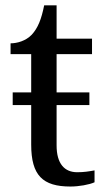

<svg xmlns="http://www.w3.org/2000/svg" viewBox="-20 -679 392 709"><path d="M265.1 -43C218.8 -43 189 -73.7 189 -142.1V-291H310.1V-337.9H189V-479H319.8V-536.1H189V-659.2H143.1C132.8 -607.9 120.1 -575.7 97.2 -550.8C75.2 -527.8 43 -519 19 -519V-479H95.2V-337.9H26.9V-291H95.2V-145C95.2 -31.2 137.7 9.8 240.2 9.8C271.5 9.8 310.1 2.9 329.1 -5.9V-49.8C308.1 -45.9 289.1 -43 265.1 -43Z"/></svg>

Font: The Erased English
Style: Regular
Weight: 400
Designer: Monotype Design team + ligartures altered by 180 Amsterdam
Foundry: Monotype Imaging Inc.
Version: Version 1.030;Glyphs 3.1.2 (3151)